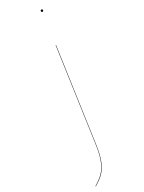

<svg xmlns="http://www.w3.org/2000/svg" viewBox="-273 -735 717 955"><g transform="rotate(-30 85.5 -257.5)"><path d="M162.1 -700.2Q162.1 -706.1 168 -706.1Q173.8 -706.1 173.8 -700.2Q173.8 -693.8 168 -693.8Q162.1 -693.8 162.1 -700.2ZM-37.1 190.9 -38.1 189Q-5.4 169.4 13.4 150.1Q32.2 130.9 45.9 96.9Q59.6 63 66.9 8.8L141.1 -517.1H143.1L68.8 8.8Q61.5 63.5 47.9 97.7Q34.2 131.8 15.4 151.4Q-3.4 170.9 -37.1 190.9Z"/></g></svg>

Font: Fira Sans Compressed Two
Style: Italic
Weight: 100
Width: 3
Italic angle: -8°
Designer: Carrois Corporate & Edenspiekermann AG
Foundry: Carrois Corporate GbR & Edenspiekermann AG
Version: Version 4.203;PS 004.203;hotconv 1.0.88;makeotf.lib2.5.64775